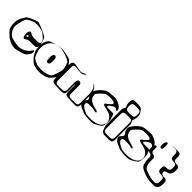

<svg xmlns="http://www.w3.org/2000/svg" viewBox="230 -2145 3564 3564"><g transform="rotate(45 2012.0 -363.0)"><path d="M589 -39Q579 -26 568.5 -13.5Q558 -1 546 10Q537 19 512.5 29.5Q488 40 456 49.5Q424 59 391.5 66.5Q359 74 334.5 78Q310 82 301 80Q260 77 221 65Q206 58 184 47.5Q162 37 140 24Q118 11 103 -2Q81 -24 51.5 -52Q22 -80 5 -102Q-4 -117 -10 -139.5Q-16 -162 -19 -184Q-22 -206 -23 -221Q-24 -236 -23.5 -259Q-23 -282 -20 -304.5Q-17 -327 -11 -342Q-5 -362 5 -381Q15 -400 26 -419Q35 -435 45 -451Q55 -467 66 -481Q77 -492 106 -508Q135 -524 169.5 -539Q204 -554 233 -565Q262 -576 273 -578Q282 -580 311 -571Q340 -562 378.5 -546.5Q417 -531 455 -513.5Q493 -496 522 -480.5Q551 -465 560 -456Q579 -427 590 -389Q597 -369 603 -348Q609 -327 612 -306Q614 -293 613.5 -278.5Q613 -264 607 -250Q599 -230 578 -218Q568 -214 555 -212.5Q542 -211 530 -211H443Q429 -211 415 -211Q401 -211 387 -207Q375 -203 365.5 -196.5Q356 -190 345 -183Q342 -182 338.5 -179.5Q335 -177 332 -175Q329 -174 326 -174Q323 -174 321 -174Q313 -172 309 -172Q305 -174 302 -177Q299 -179 295.5 -180.5Q292 -182 290 -184Q289 -186 287.5 -189Q286 -192 285 -193Q281 -201 279.5 -209Q278 -217 276 -225Q275 -239 274.5 -253Q274 -267 275 -281Q276 -290 276.5 -300Q277 -310 281 -318Q283 -322 284.5 -326Q286 -330 288 -333Q290 -335 293.5 -337.5Q297 -340 299 -341Q301 -342 303 -343.5Q305 -345 306 -346Q308 -347 311.5 -346.5Q315 -346 317 -346Q319 -346 322.5 -346Q326 -346 328 -345Q331 -344 334 -342.5Q337 -341 340 -339Q351 -334 361.5 -326.5Q372 -319 384 -315Q401 -310 419.5 -309.5Q438 -309 455 -309H519Q529 -309 539 -309.5Q549 -310 559 -313Q563 -315 567 -316Q571 -317 574 -319Q578 -321 580.5 -324.5Q583 -328 586 -330Q587 -332 588 -332.5Q589 -333 590 -334Q590 -338 591 -340Q591 -344 592.5 -348Q594 -352 593 -356Q593 -360 592 -364Q591 -368 590 -371Q586 -383 579 -397Q567 -412 546.5 -430.5Q526 -449 505 -466Q484 -483 469 -494Q460 -503 435 -510Q410 -517 378 -521.5Q346 -526 313.5 -527.5Q281 -529 256 -526.5Q231 -524 222 -518Q207 -513 183 -502.5Q159 -492 135 -479Q111 -466 96 -451Q87 -442 77 -417Q67 -392 57.5 -359Q48 -326 41.5 -293Q35 -260 32 -235Q29 -210 33 -201Q35 -184 40 -167Q45 -150 52 -134Q57 -123 63.5 -111.5Q70 -100 78 -90Q88 -78 98.5 -67Q109 -56 122 -46Q131 -37 156.5 -28Q182 -19 216 -11.5Q250 -4 283.5 1Q317 6 342.5 7Q368 8 377 4Q400 0 425 -7.5Q450 -15 472 -26Q495 -39 519.5 -57.5Q544 -76 560 -98Q568 -108 574 -118Q580 -128 587 -137L595 -146Q596 -146 596 -147Q596 -148 597 -148Q598 -148 600.5 -146Q603 -144 604 -144Q606 -143 608.5 -142Q611 -141 612 -140Q613 -139 612.5 -137.5Q612 -136 613 -135Q614 -131 614 -128Q614 -125 615 -122Q616 -118 615.5 -114Q615 -110 615 -106Q614 -88 607 -72Q600 -56 589 -39ZM326 -232Q329 -234 334 -237.5Q339 -241 340 -244Q342 -247 342 -252Q342 -257 342 -260Q344 -262 343 -265Q342 -267 341 -266.5Q340 -266 338 -267Q336 -268 331 -269.5Q326 -271 324 -271Q323 -270 321 -268Q319 -266 317 -265Q316 -264 313 -261.5Q310 -259 308 -257Q307 -255 307 -251Q307 -247 307 -244Q307 -243 306 -240Q305 -237 306 -236Q307 -235 311 -235Q317 -232 326 -232Z M1286 -262Q1287 -240 1283.5 -205Q1280 -170 1271 -145Q1261 -123 1246 -97Q1231 -71 1213 -48Q1197 -27 1178.5 -8Q1160 11 1137 25Q1115 41 1080 50Q1045 59 1022 64Q1011 67 989.5 68Q968 69 943.5 69Q919 69 897.5 67Q876 65 865 61Q843 56 817 48.5Q791 41 768 28Q746 12 722.5 -12.5Q699 -37 681 -59Q668 -79 655 -100Q642 -121 633 -143Q625 -158 620.5 -182Q616 -206 614 -229.5Q612 -253 612 -268Q612 -283 613 -305Q614 -327 617.5 -349Q621 -371 627 -386Q632 -398 637.5 -410.5Q643 -423 650 -433Q655 -441 660.5 -448Q666 -455 672 -462Q681 -471 712 -482.5Q743 -494 784 -505Q825 -516 866 -525Q907 -534 938 -537.5Q969 -541 978 -537Q989 -534 1018.5 -529Q1048 -524 1082.5 -517.5Q1117 -511 1146.5 -502Q1176 -493 1187 -482Q1202 -468 1220 -444.5Q1238 -421 1253 -397.5Q1268 -374 1275 -359Q1282 -337 1284 -311Q1286 -285 1286 -262ZM1157 -51Q1166 -60 1176.5 -83Q1187 -106 1197.5 -135.5Q1208 -165 1216.5 -194Q1225 -223 1230 -246Q1235 -269 1234 -278Q1233 -289 1229 -311.5Q1225 -334 1218 -360Q1211 -386 1201.5 -408.5Q1192 -431 1181 -442Q1172 -451 1148.5 -462.5Q1125 -474 1094 -485.5Q1063 -497 1032 -506.5Q1001 -516 977.5 -522.5Q954 -529 945 -529Q929 -530 912.5 -528.5Q896 -527 879 -525Q857 -522 828 -515.5Q799 -509 774 -495Q759 -487 745.5 -477.5Q732 -468 719 -456Q697 -434 681 -399Q665 -364 658 -341Q654 -319 653 -291.5Q652 -264 652 -241Q653 -230 658.5 -205.5Q664 -181 673 -152.5Q682 -124 693 -99.5Q704 -75 715 -64Q738 -42 769.5 -27.5Q801 -13 823 -5Q834 2 862.5 5.5Q891 9 925 10Q959 11 987.5 9Q1016 7 1027 3Q1050 -1 1073.5 -8Q1097 -15 1119 -26Q1141 -38 1157 -51ZM982 -324Q987 -311 987.5 -297Q988 -283 988 -269Q989 -254 988.5 -238.5Q988 -223 985 -208Q983 -200 980 -190.5Q977 -181 971 -174Q968 -171 962.5 -167.5Q957 -164 954 -162Q952 -161 948.5 -161.5Q945 -162 942 -162Q941 -162 938 -161.5Q935 -161 933 -161Q932 -162 930 -163.5Q928 -165 926 -166L916 -172Q913 -175 910.5 -180.5Q908 -186 906 -190Q902 -198 901 -207.5Q900 -217 899 -225Q897 -246 897 -267.5Q897 -289 901 -309Q903 -320 906 -330Q909 -340 919 -349Q923 -351 927.5 -354.5Q932 -358 936 -359L944 -358Q947 -358 950.5 -358Q954 -358 956 -357Q958 -356 959.5 -354.5Q961 -353 962 -352Q965 -350 968 -347.5Q971 -345 973 -343Q976 -339 978.5 -333.5Q981 -328 982 -324ZM945 -311Q947 -311 947 -310Q947 -311 944 -313.5Q941 -316 941 -316Q938 -316 941 -313Q943 -313 945 -311Z M1926 -214V-54Q1926 -38 1925 -23Q1924 -8 1916 6Q1915 8 1914 10.5Q1913 13 1911 15Q1910 16 1907 17.5Q1904 19 1902 21L1893 27Q1891 28 1888 28Q1885 28 1883 29Q1871 31 1859 31.5Q1847 32 1835 32Q1824 32 1803 32Q1782 32 1758 31.5Q1734 31 1713 30Q1692 29 1681 27Q1671 25 1660.5 24.5Q1650 24 1639 22Q1629 20 1618 14Q1607 8 1601 -2Q1600 -4 1599.5 -6Q1599 -8 1598 -10Q1594 -21 1592.5 -32.5Q1591 -44 1591 -56V-157Q1591 -172 1591.5 -188Q1592 -204 1590 -219Q1589 -222 1589 -228Q1589 -234 1586 -235Q1583 -238 1582 -237Q1582 -237 1582 -235Q1582 -231 1581.5 -228Q1581 -225 1581 -221V-173Q1581 -158 1581.5 -131Q1582 -104 1582 -77Q1582 -50 1580 -35Q1579 -28 1578.5 -19.5Q1578 -11 1575 -3Q1565 18 1544 26Q1541 27 1537.5 27.5Q1534 28 1530 29Q1517 32 1502.5 32Q1488 32 1474 32Q1459 32 1432 31.5Q1405 31 1378 29.5Q1351 28 1336 26Q1321 24 1306 22.5Q1291 21 1278 14Q1271 12 1267 9Q1261 3 1257 -5.5Q1253 -14 1251 -21Q1245 -42 1246 -65Q1247 -88 1247 -109V-357Q1247 -374 1247 -391.5Q1247 -409 1248 -426Q1248 -438 1250 -452Q1252 -466 1257 -476Q1269 -498 1289 -506Q1298 -509 1308 -509.5Q1318 -510 1328 -509Q1339 -508 1350.5 -505.5Q1362 -503 1373 -501L1443 -488Q1453 -487 1463 -484.5Q1473 -482 1483 -482Q1493 -482 1502.5 -482.5Q1512 -483 1521 -487Q1526 -489 1531 -492Q1536 -495 1540 -497Q1549 -502 1558 -505Q1567 -508 1577 -511Q1582 -513 1586.5 -513Q1591 -513 1596 -514Q1597 -514 1600 -515Q1603 -516 1604 -515Q1605 -515 1605.5 -512Q1606 -509 1606 -509Q1605 -508 1601.5 -506Q1598 -504 1596 -503L1572 -488Q1562 -482 1550.5 -476Q1539 -470 1527 -468Q1514 -465 1500 -466.5Q1486 -468 1472 -469Q1453 -471 1434.5 -473Q1416 -475 1398 -477Q1386 -479 1374 -480.5Q1362 -482 1350 -480Q1347 -479 1343.5 -479.5Q1340 -480 1337 -478Q1335 -477 1332.5 -475.5Q1330 -474 1328 -472Q1326 -471 1323.5 -469Q1321 -467 1319 -465Q1318 -464 1317.5 -462Q1317 -460 1316 -458Q1314 -451 1312.5 -445.5Q1311 -440 1310 -432Q1309 -414 1309 -395Q1309 -376 1309 -358V-91Q1309 -76 1309.5 -60.5Q1310 -45 1317 -31Q1318 -29 1319 -26.5Q1320 -24 1321 -22Q1323 -19 1326.5 -17Q1330 -15 1332 -13Q1334 -12 1336 -10Q1338 -8 1339 -7Q1343 -5 1349 -4Q1355 -3 1359 -2Q1367 -1 1375.5 -0.5Q1384 0 1391 0H1447Q1458 0 1470 0Q1482 0 1493 -1Q1497 -1 1500.5 -1Q1504 -1 1508 -2Q1531 -7 1544 -26L1547 -36Q1551 -47 1551.5 -57.5Q1552 -68 1553 -78V-248Q1553 -261 1553 -275Q1553 -289 1557 -301Q1558 -306 1560 -312Q1562 -318 1565 -322Q1569 -327 1574 -331Q1576 -333 1577.5 -334.5Q1579 -336 1580 -337Q1582 -339 1585 -339Q1588 -339 1590 -340Q1592 -341 1595 -342Q1598 -343 1600 -343Q1604 -344 1608 -342Q1611 -341 1614.5 -341Q1618 -341 1621 -340Q1623 -339 1624.5 -337.5Q1626 -336 1627 -335Q1630 -333 1633.5 -331Q1637 -329 1638 -326Q1641 -323 1644 -317.5Q1647 -312 1648 -308Q1652 -295 1652.5 -281.5Q1653 -268 1653 -255V-85Q1653 -74 1653.5 -63.5Q1654 -53 1656 -42Q1656 -37 1658 -31Q1660 -27 1663 -21.5Q1666 -16 1669 -13L1676 -10Q1688 -3 1701 -2Q1724 2 1748 1Q1772 0 1794 0Q1809 0 1826 1Q1843 2 1858 -2Q1862 -4 1868 -6Q1874 -8 1877 -10Q1879 -12 1881 -14.5Q1883 -17 1884 -19Q1886 -21 1888 -23Q1890 -25 1891 -27Q1893 -30 1893 -33.5Q1893 -37 1894 -40Q1898 -54 1898 -69Q1898 -84 1898 -98V-256Q1898 -271 1897.5 -299Q1897 -327 1894 -354.5Q1891 -382 1883 -397Q1872 -434 1848 -462Q1844 -467 1839 -472.5Q1834 -478 1829 -482L1820 -490Q1820 -491 1822.5 -493Q1825 -495 1825 -495Q1827 -495 1828 -494Q1829 -493 1830 -492Q1834 -489 1838 -486.5Q1842 -484 1846 -481Q1861 -468 1873.5 -453Q1886 -438 1895 -420Q1906 -409 1912.5 -380.5Q1919 -352 1922 -318Q1925 -284 1925.5 -255Q1926 -226 1926 -214Z M2510 -160Q2509 -138 2505 -108Q2501 -78 2486 -55Q2471 -40 2444 -22.5Q2417 -5 2390 9Q2363 23 2348 29Q2339 36 2309.5 38.5Q2280 41 2240.5 40.5Q2201 40 2161 36Q2121 32 2091.5 25.5Q2062 19 2053 10Q2031 0 1998.5 -12.5Q1966 -25 1943 -44Q1930 -56 1918 -72.5Q1906 -89 1901.5 -107Q1897 -125 1905 -140Q1910 -151 1920.5 -160.5Q1931 -170 1939 -179Q1941 -182 1944 -184.5Q1947 -187 1949 -189Q1951 -192 1953 -200Q1955 -202 1956.5 -205Q1958 -208 1958 -210Q1959 -212 1958 -215.5Q1957 -219 1956 -221Q1956 -223 1956 -226Q1956 -229 1954 -231Q1953 -234 1949 -240Q1944 -248 1938 -256Q1932 -264 1927 -272Q1914 -295 1908 -323Q1902 -351 1906 -373Q1910 -388 1923.5 -410.5Q1937 -433 1954.5 -455Q1972 -477 1987 -492Q2005 -509 2023.5 -525.5Q2042 -542 2064 -555Q2073 -564 2100.5 -571.5Q2128 -579 2164.5 -584Q2201 -589 2237 -591Q2273 -593 2300.5 -591Q2328 -589 2337 -582Q2360 -575 2388 -562.5Q2416 -550 2438 -532Q2449 -523 2458.5 -513Q2468 -503 2475 -491Q2482 -476 2484 -460Q2485 -458 2486 -454.5Q2487 -451 2486 -449Q2485 -447 2482.5 -445Q2480 -443 2478 -441Q2477 -440 2475 -437Q2473 -434 2471 -434Q2470 -433 2469 -434.5Q2468 -436 2466 -437Q2463 -439 2460 -441Q2457 -443 2455 -445Q2450 -449 2445 -453.5Q2440 -458 2435 -460Q2432 -462 2428 -462.5Q2424 -463 2421 -464Q2415 -466 2412 -466Q2408 -466 2404 -464Q2397 -463 2391 -460.5Q2385 -458 2379 -455Q2363 -445 2346.5 -433.5Q2330 -422 2316 -410Q2304 -401 2297 -390Q2296 -389 2294 -386.5Q2292 -384 2292 -383Q2292 -379 2296 -375Q2297 -374 2298 -371.5Q2299 -369 2300 -367Q2301 -366 2304 -366Q2307 -366 2308 -365Q2315 -364 2321.5 -363Q2328 -362 2335 -361Q2384 -359 2432 -361Q2440 -361 2448 -361.5Q2456 -362 2464 -360Q2466 -359 2470 -359Q2474 -359 2475 -357Q2477 -356 2478 -352.5Q2479 -349 2480 -347Q2484 -338 2485.5 -328.5Q2487 -319 2490 -310Q2495 -297 2500 -283.5Q2505 -270 2509 -256Q2514 -234 2513 -209.5Q2512 -185 2510 -160ZM2466 -256Q2459 -264 2451 -271Q2443 -278 2434 -284Q2419 -297 2395.5 -305.5Q2372 -314 2348 -320Q2324 -326 2309 -330Q2296 -332 2283.5 -334.5Q2271 -337 2259 -341Q2254 -343 2249 -345Q2244 -347 2239 -350Q2237 -352 2232.5 -355Q2228 -358 2226 -361L2227 -369Q2227 -371 2227 -375Q2227 -379 2228 -380Q2229 -382 2231 -383Q2233 -384 2234 -385Q2239 -389 2243 -392.5Q2247 -396 2252 -399Q2269 -410 2285.5 -424Q2302 -438 2317 -453Q2327 -463 2334 -474Q2339 -479 2339 -481Q2340 -483 2339.5 -485.5Q2339 -488 2339 -489Q2339 -491 2339.5 -495Q2340 -499 2339 -501Q2338 -503 2335.5 -505Q2333 -507 2331 -508Q2322 -516 2310 -519Q2298 -522 2287 -524Q2276 -528 2250.5 -529Q2225 -530 2195 -528.5Q2165 -527 2139.5 -522.5Q2114 -518 2103 -510Q2092 -502 2071.5 -483.5Q2051 -465 2029.5 -443Q2008 -421 1992 -401Q1976 -381 1973 -370Q1972 -341 1981 -311Q1985 -300 1991 -288.5Q1997 -277 2004 -268Q2021 -247 2045 -234Q2069 -221 2091 -211Q2109 -204 2127.5 -199.5Q2146 -195 2165 -190Q2175 -188 2184.5 -186Q2194 -184 2203 -180Q2208 -179 2212.5 -177Q2217 -175 2221 -173Q2223 -171 2225.5 -167.5Q2228 -164 2229 -162Q2230 -161 2232 -159Q2234 -157 2234 -156Q2234 -155 2231 -151.5Q2228 -148 2225 -143Q2223 -142 2218 -142.5Q2213 -143 2211 -143Q2201 -143 2192 -146Q2183 -149 2174 -151Q2152 -159 2122 -159.5Q2092 -160 2069 -160Q2054 -160 2039 -160.5Q2024 -161 2010 -158Q2006 -157 1999.5 -155.5Q1993 -154 1989 -152Q1970 -140 1970 -118Q1970 -115 1972 -109Q1974 -101 1977.5 -93.5Q1981 -86 1986 -79Q2005 -57 2037 -39Q2069 -21 2091 -11Q2102 -3 2130 2Q2158 7 2191 8.5Q2224 10 2252 9.5Q2280 9 2291 6Q2306 4 2329 0Q2352 -4 2375 -10.5Q2398 -17 2413 -26Q2433 -36 2450 -49.5Q2467 -63 2479 -81Q2492 -96 2498 -120Q2504 -144 2504 -167.5Q2504 -191 2497 -206Q2493 -220 2485 -232Q2477 -244 2466 -256Z M2837 -376V-88Q2837 -69 2838 -48Q2839 -27 2834 -8Q2832 0 2828.5 9Q2825 18 2818 24Q2812 30 2803 33Q2794 36 2786 38Q2769 42 2750.5 41.5Q2732 41 2715 41Q2700 41 2676 41.5Q2652 42 2627.5 39Q2603 36 2588 26Q2579 20 2571 12.5Q2563 5 2558 -5Q2555 -13 2553.5 -20.5Q2552 -28 2549 -35Q2544 -48 2537 -61Q2530 -74 2527 -88Q2525 -98 2524.5 -109Q2524 -120 2524 -130Q2524 -139 2524 -165.5Q2524 -192 2524 -227Q2524 -262 2524 -297Q2524 -332 2524 -358.5Q2524 -385 2524 -394V-482Q2524 -496 2524 -509.5Q2524 -523 2525 -536Q2527 -541 2528.5 -546.5Q2530 -552 2531 -556Q2533 -561 2537 -565.5Q2541 -570 2543 -574L2549 -586Q2550 -588 2551 -590Q2552 -592 2553 -593Q2553 -597 2551 -605Q2551 -613 2550 -616Q2548 -627 2542.5 -637Q2537 -647 2534 -657Q2530 -670 2529.5 -684Q2529 -698 2529 -711Q2529 -721 2529 -730Q2529 -739 2530 -748Q2531 -756 2532 -763Q2533 -770 2536 -777Q2537 -779 2537.5 -781Q2538 -783 2539 -784Q2541 -786 2543.5 -788Q2546 -790 2547 -792Q2549 -794 2551.5 -796Q2554 -798 2556 -799Q2558 -801 2561 -801Q2564 -801 2567 -802Q2580 -806 2593.5 -806.5Q2607 -807 2620 -807H2670Q2693 -807 2718.5 -803.5Q2744 -800 2764 -786Q2773 -779 2780 -770.5Q2787 -762 2793 -753Q2802 -740 2812 -726Q2822 -712 2827 -696Q2831 -683 2831.5 -669Q2832 -655 2832 -641Q2832 -629 2832 -616Q2832 -603 2830 -591Q2828 -578 2823 -566Q2818 -554 2814 -542Q2813 -539 2811.5 -535.5Q2810 -532 2810 -529Q2809 -512 2817.5 -497.5Q2826 -483 2831 -468Q2838 -447 2837.5 -423.5Q2837 -400 2837 -376ZM2726 -750Q2704 -750 2681.5 -750.5Q2659 -751 2638 -749Q2629 -748 2619 -746Q2609 -744 2601 -739Q2599 -738 2597 -735.5Q2595 -733 2593 -731L2586 -722Q2585 -720 2584 -716Q2583 -712 2582 -709Q2578 -697 2578 -683.5Q2578 -670 2578 -656Q2578 -649 2578.5 -642.5Q2579 -636 2580 -630Q2582 -622 2584 -613Q2586 -604 2591 -597L2598 -591Q2600 -590 2602.5 -587.5Q2605 -585 2608 -583Q2617 -578 2628.5 -577Q2640 -576 2650 -575Q2673 -574 2700 -574Q2727 -574 2749 -577Q2756 -578 2763.5 -579.5Q2771 -581 2777 -585Q2779 -587 2781.5 -589.5Q2784 -592 2786 -594L2792 -600Q2797 -608 2798 -617.5Q2799 -627 2800 -635Q2801 -641 2801 -647Q2801 -653 2801 -659Q2801 -673 2800.5 -688Q2800 -703 2795 -717Q2794 -719 2793.5 -722Q2793 -725 2791 -727Q2790 -729 2787.5 -731Q2785 -733 2783 -734Q2780 -739 2775 -742L2765 -745Q2756 -748 2746.5 -749Q2737 -750 2726 -750ZM2691 -520Q2675 -520 2657.5 -520.5Q2640 -521 2623 -518Q2608 -515 2598 -510Q2597 -509 2595 -508Q2593 -507 2591 -506Q2585 -501 2582 -493Q2579 -485 2577 -477Q2573 -461 2573 -444Q2573 -427 2573 -410V-74Q2574 -63 2575.5 -52.5Q2577 -42 2581 -32Q2583 -24 2585 -21L2593 -14Q2595 -13 2597 -11Q2599 -9 2601 -8Q2610 -3 2621.5 -2Q2633 -1 2643 0Q2691 2 2739 0Q2746 -1 2754.5 -1.5Q2763 -2 2770 -4Q2773 -6 2776 -8Q2779 -10 2782 -12Q2784 -13 2786 -14Q2788 -15 2789 -16Q2795 -22 2798.5 -30.5Q2802 -39 2803 -47Q2807 -67 2806.5 -87.5Q2806 -108 2806 -127V-394Q2806 -412 2806.5 -431Q2807 -450 2804 -468Q2803 -476 2801 -485Q2799 -494 2794 -500Q2786 -510 2776 -514Q2773 -516 2769.5 -516Q2766 -516 2763 -517Q2747 -521 2729 -520.5Q2711 -520 2691 -520Z M3453 -160Q3452 -138 3448 -108Q3444 -78 3429 -55Q3414 -40 3387 -22.5Q3360 -5 3333 9Q3306 23 3291 29Q3282 36 3252.5 38.5Q3223 41 3183.5 40.5Q3144 40 3104 36Q3064 32 3034.5 25.5Q3005 19 2996 10Q2974 0 2941.5 -12.5Q2909 -25 2886 -44Q2873 -56 2861 -72.5Q2849 -89 2844.5 -107Q2840 -125 2848 -140Q2853 -151 2863.5 -160.5Q2874 -170 2882 -179Q2884 -182 2887 -184.5Q2890 -187 2892 -189Q2894 -192 2896 -200Q2898 -202 2899.5 -205Q2901 -208 2901 -210Q2902 -212 2901 -215.5Q2900 -219 2899 -221Q2899 -223 2899 -226Q2899 -229 2897 -231Q2896 -234 2892 -240Q2887 -248 2881 -256Q2875 -264 2870 -272Q2857 -295 2851 -323Q2845 -351 2849 -373Q2853 -388 2866.5 -410.5Q2880 -433 2897.5 -455Q2915 -477 2930 -492Q2948 -509 2966.5 -525.5Q2985 -542 3007 -555Q3016 -564 3043.5 -571.5Q3071 -579 3107.5 -584Q3144 -589 3180 -591Q3216 -593 3243.5 -591Q3271 -589 3280 -582Q3303 -575 3331 -562.5Q3359 -550 3381 -532Q3392 -523 3401.5 -513Q3411 -503 3418 -491Q3425 -476 3427 -460Q3428 -458 3429 -454.5Q3430 -451 3429 -449Q3428 -447 3425.5 -445Q3423 -443 3421 -441Q3420 -440 3418 -437Q3416 -434 3414 -434Q3413 -433 3412 -434.5Q3411 -436 3409 -437Q3406 -439 3403 -441Q3400 -443 3398 -445Q3393 -449 3388 -453.5Q3383 -458 3378 -460Q3375 -462 3371 -462.5Q3367 -463 3364 -464Q3358 -466 3355 -466Q3351 -466 3347 -464Q3340 -463 3334 -460.5Q3328 -458 3322 -455Q3306 -445 3289.5 -433.5Q3273 -422 3259 -410Q3247 -401 3240 -390Q3239 -389 3237 -386.5Q3235 -384 3235 -383Q3235 -379 3239 -375Q3240 -374 3241 -371.5Q3242 -369 3243 -367Q3244 -366 3247 -366Q3250 -366 3251 -365Q3258 -364 3264.5 -363Q3271 -362 3278 -361Q3327 -359 3375 -361Q3383 -361 3391 -361.5Q3399 -362 3407 -360Q3409 -359 3413 -359Q3417 -359 3418 -357Q3420 -356 3421 -352.5Q3422 -349 3423 -347Q3427 -338 3428.5 -328.5Q3430 -319 3433 -310Q3438 -297 3443 -283.5Q3448 -270 3452 -256Q3457 -234 3456 -209.5Q3455 -185 3453 -160ZM3409 -256Q3402 -264 3394 -271Q3386 -278 3377 -284Q3362 -297 3338.5 -305.5Q3315 -314 3291 -320Q3267 -326 3252 -330Q3239 -332 3226.5 -334.5Q3214 -337 3202 -341Q3197 -343 3192 -345Q3187 -347 3182 -350Q3180 -352 3175.5 -355Q3171 -358 3169 -361L3170 -369Q3170 -371 3170 -375Q3170 -379 3171 -380Q3172 -382 3174 -383Q3176 -384 3177 -385Q3182 -389 3186 -392.5Q3190 -396 3195 -399Q3212 -410 3228.5 -424Q3245 -438 3260 -453Q3270 -463 3277 -474Q3282 -479 3282 -481Q3283 -483 3282.5 -485.5Q3282 -488 3282 -489Q3282 -491 3282.5 -495Q3283 -499 3282 -501Q3281 -503 3278.5 -505Q3276 -507 3274 -508Q3265 -516 3253 -519Q3241 -522 3230 -524Q3219 -528 3193.5 -529Q3168 -530 3138 -528.5Q3108 -527 3082.5 -522.5Q3057 -518 3046 -510Q3035 -502 3014.5 -483.5Q2994 -465 2972.5 -443Q2951 -421 2935 -401Q2919 -381 2916 -370Q2915 -341 2924 -311Q2928 -300 2934 -288.5Q2940 -277 2947 -268Q2964 -247 2988 -234Q3012 -221 3034 -211Q3052 -204 3070.5 -199.5Q3089 -195 3108 -190Q3118 -188 3127.5 -186Q3137 -184 3146 -180Q3151 -179 3155.5 -177Q3160 -175 3164 -173Q3166 -171 3168.5 -167.5Q3171 -164 3172 -162Q3173 -161 3175 -159Q3177 -157 3177 -156Q3177 -155 3174 -151.5Q3171 -148 3168 -143Q3166 -142 3161 -142.5Q3156 -143 3154 -143Q3144 -143 3135 -146Q3126 -149 3117 -151Q3095 -159 3065 -159.5Q3035 -160 3012 -160Q2997 -160 2982 -160.5Q2967 -161 2953 -158Q2949 -157 2942.5 -155.5Q2936 -154 2932 -152Q2913 -140 2913 -118Q2913 -115 2915 -109Q2917 -101 2920.5 -93.5Q2924 -86 2929 -79Q2948 -57 2980 -39Q3012 -21 3034 -11Q3045 -3 3073 2Q3101 7 3134 8.5Q3167 10 3195 9.5Q3223 9 3234 6Q3249 4 3272 0Q3295 -4 3318 -10.5Q3341 -17 3356 -26Q3376 -36 3393 -49.5Q3410 -63 3422 -81Q3435 -96 3441 -120Q3447 -144 3447 -167.5Q3447 -191 3440 -206Q3436 -220 3428 -232Q3420 -244 3409 -256Z M4044 -37Q4043 -33 4042 -28.5Q4041 -24 4039 -19Q4032 0 4017 19Q4002 38 3983 46Q3964 53 3942 53Q3920 53 3900 53Q3878 53 3843.5 51.5Q3809 50 3786 45Q3764 40 3739.5 32Q3715 24 3692 18Q3677 12 3652.5 1Q3628 -10 3603 -23.5Q3578 -37 3563 -52Q3548 -67 3538.5 -97Q3529 -127 3524.5 -156.5Q3520 -186 3519 -201V-254Q3518 -262 3517.5 -270.5Q3517 -279 3515 -286Q3506 -309 3487 -316Q3477 -321 3466 -322Q3455 -323 3445 -327Q3442 -328 3439 -330.5Q3436 -333 3434 -334Q3433 -336 3431 -337Q3429 -338 3427 -339Q3422 -346 3419.5 -355Q3417 -364 3415 -373Q3414 -383 3413.5 -393Q3413 -403 3413 -413Q3413 -423 3413.5 -433Q3414 -443 3416 -453Q3418 -461 3421 -469.5Q3424 -478 3429 -485Q3432 -488 3437 -492.5Q3442 -497 3446 -498Q3448 -499 3451 -499Q3454 -499 3457 -500Q3458 -500 3461 -501Q3464 -502 3465 -501Q3467 -500 3467.5 -499Q3468 -498 3469 -497Q3471 -494 3474 -491Q3477 -488 3478 -485Q3479 -484 3478.5 -481.5Q3478 -479 3478 -477Q3479 -472 3479 -466.5Q3479 -461 3479 -456Q3478 -432 3479 -408Q3479 -401 3480 -393.5Q3481 -386 3483 -380Q3493 -359 3513 -351Q3523 -347 3534 -346.5Q3545 -346 3555 -341Q3558 -340 3560.5 -337.5Q3563 -335 3566 -333Q3571 -331 3572 -328Q3574 -326 3575.5 -322.5Q3577 -319 3578 -316Q3585 -302 3584.5 -284Q3584 -266 3584 -250Q3584 -235 3585 -208.5Q3586 -182 3590.5 -155Q3595 -128 3605 -113Q3614 -92 3628 -75Q3639 -64 3670 -51Q3701 -38 3738 -26.5Q3775 -15 3806 -7.5Q3837 0 3848 0H3904Q3912 -1 3921.5 -1.5Q3931 -2 3938 -5Q3960 -12 3968 -33Q3970 -35 3970 -38Q3970 -41 3971 -44Q3973 -56 3973.5 -68Q3974 -80 3974 -92Q3974 -100 3974 -108Q3974 -116 3973 -124Q3973 -132 3972 -142Q3971 -152 3966 -159Q3965 -162 3962 -164.5Q3959 -167 3957 -169Q3956 -171 3954.5 -172.5Q3953 -174 3951 -175Q3944 -180 3934 -181.5Q3924 -183 3916 -184Q3902 -186 3887 -185.5Q3872 -185 3858 -189Q3855 -190 3851.5 -190.5Q3848 -191 3845 -192Q3842 -194 3839 -197Q3836 -200 3833 -201Q3820 -212 3817 -231.5Q3814 -251 3813 -267Q3813 -280 3813.5 -293.5Q3814 -307 3820 -318Q3822 -325 3825 -329Q3827 -331 3829 -332Q3831 -333 3832 -334Q3834 -336 3837 -337.5Q3840 -339 3842 -340Q3845 -342 3848.5 -342Q3852 -342 3855 -343Q3872 -346 3891 -345Q3910 -344 3927 -350Q3949 -357 3959 -378Q3961 -381 3961 -384.5Q3961 -388 3962 -391Q3966 -406 3966 -421.5Q3966 -437 3965 -452Q3964 -465 3961 -478Q3958 -491 3949 -501Q3946 -504 3942 -506L3932 -513Q3930 -514 3927 -514.5Q3924 -515 3922 -516Q3907 -520 3891.5 -520Q3876 -520 3861 -523Q3854 -525 3845 -527.5Q3836 -530 3830 -535Q3829 -537 3828 -539Q3827 -541 3825 -543Q3824 -545 3822 -547.5Q3820 -550 3819 -552Q3816 -559 3815 -568Q3814 -577 3814 -584Q3813 -604 3813.5 -625.5Q3814 -647 3808 -666Q3806 -674 3802.5 -681.5Q3799 -689 3793 -694Q3791 -696 3787.5 -697.5Q3784 -699 3782 -700Q3767 -709 3749 -709.5Q3731 -710 3714 -710Q3707 -710 3699.5 -710Q3692 -710 3685 -712Q3683 -712 3681 -712.5Q3679 -713 3674 -714Q3675 -715 3677 -715H3686Q3695 -716 3703.5 -716Q3712 -716 3721 -716H3814Q3825 -716 3835.5 -714.5Q3846 -713 3856 -708Q3859 -707 3862 -706Q3865 -705 3867 -703Q3874 -698 3877.5 -690Q3881 -682 3883 -674Q3886 -664 3886.5 -654.5Q3887 -645 3887 -635V-587Q3888 -577 3889.5 -568Q3891 -559 3895 -551Q3896 -549 3897 -546Q3898 -543 3900 -541Q3901 -540 3903.5 -539Q3906 -538 3907 -537Q3910 -536 3913 -533.5Q3916 -531 3919 -530Q3923 -529 3927 -528.5Q3931 -528 3935 -527Q3955 -524 3975 -525Q3995 -526 4013 -515Q4019 -513 4022 -510Q4024 -509 4025.5 -505.5Q4027 -502 4028 -500L4035 -491Q4036 -488 4036 -485Q4036 -482 4037 -480Q4039 -470 4039.5 -459Q4040 -448 4040 -437Q4040 -424 4039.5 -410.5Q4039 -397 4036 -383Q4032 -363 4020.5 -343.5Q4009 -324 3992 -312Q3988 -308 3983 -305Q3978 -302 3973 -300Q3960 -295 3946.5 -293Q3933 -291 3920 -286Q3918 -285 3915 -284.5Q3912 -284 3910 -282Q3908 -281 3906.5 -278.5Q3905 -276 3903 -274L3895 -266Q3894 -264 3894 -261.5Q3894 -259 3894 -257Q3893 -254 3892 -251Q3891 -248 3891 -245Q3891 -231 3902 -218Q3904 -215 3906 -211.5Q3908 -208 3911 -206Q3913 -205 3916 -204Q3919 -203 3921 -201Q3935 -194 3950.5 -193Q3966 -192 3981 -191Q3990 -190 3999.5 -189Q4009 -188 4016 -184Q4018 -183 4020 -182Q4022 -181 4023 -180Q4025 -179 4028.5 -176.5Q4032 -174 4034 -172Q4037 -167 4039 -162Q4047 -148 4047.5 -131Q4048 -114 4048 -99V-77Q4048 -68 4047 -58Q4046 -48 4044 -37ZM3520 -619Q3522 -636 3527 -654Q3532 -672 3548 -682Q3550 -683 3553.5 -685.5Q3557 -688 3560 -689Q3562 -689 3566.5 -686.5Q3571 -684 3573 -683Q3575 -682 3576 -682Q3577 -682 3578 -681Q3580 -677 3580 -673Q3582 -667 3583 -662Q3584 -657 3584 -651Q3584 -632 3584.5 -612.5Q3585 -593 3583 -573Q3582 -569 3581.5 -562.5Q3581 -556 3579 -551L3572 -542Q3571 -541 3569.5 -538Q3568 -535 3566 -533Q3565 -532 3561 -531.5Q3557 -531 3555 -530Q3554 -529 3551.5 -528Q3549 -527 3547 -527Q3545 -527 3542.5 -529Q3540 -531 3538 -532Q3536 -533 3533 -534.5Q3530 -536 3528 -537Q3526 -539 3525 -544Q3524 -549 3523 -553Q3521 -558 3520.5 -563Q3520 -568 3520 -574Q3519 -594 3520 -619Z"/></g></svg>

Font: Rubik Vinyl
Style: Regular
Weight: 400
Designer: Hubert and Fischer, NaN
Foundry: Hubert and Fischer, NaN
Version: Version 2.200